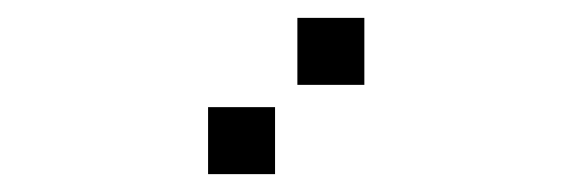

<svg xmlns="http://www.w3.org/2000/svg" viewBox="-20 -8 640 215"><path d="M314 12Q313 12 313 12Q313 12 313 13V86Q313 87 313 87Q313 87 314 87H387Q388 87 388 87Q388 87 388 86V13Q388 12 388 12Q388 12 387 12ZM214 112Q213 112 213 112Q213 112 213 113V186Q213 187 213 187Q213 187 214 187H287Q288 187 288 187Q288 187 288 186V113Q288 112 288 112Q288 112 287 112Z"/></svg>

Font: Doto Black
Style: Bold
Weight: 700
Monospace: yes
Version: Version 1.000